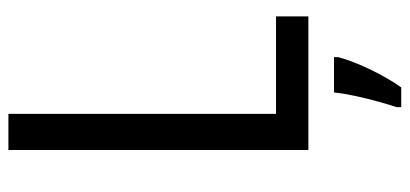

<svg xmlns="http://www.w3.org/2000/svg" viewBox="-279 -475 975 457"><g transform="rotate(-90 208.5 -246.5)"><path d="M80 0V-714H166V-77H398V0ZM301 71Q292 105 271.5 147.5Q251 190 229 221H182V210Q188 192 195.5 165Q203 138 209 109.5Q215 81 217 61H301Z"/></g></svg>

Font: Noto Sans Lao Condensed
Style: Regular
Weight: 400
Width: 3
Designer: Monotype Design Team
Foundry: Monotype Imaging Inc.
Version: Version 2.003; ttfautohint (v1.8.4.7-5d5b)